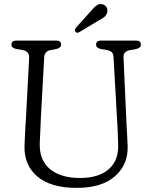

<svg xmlns="http://www.w3.org/2000/svg" viewBox="-20 -897 737 932"><path d="M550 -287 531 -620.5Q530 -637 522.2 -644Q514.5 -651 499.5 -654L470 -659Q446.5 -664 446.5 -680.5Q446.5 -700 469.5 -700H641Q664 -700 664 -680.5Q664 -664.5 640.5 -659L612 -654Q578 -647.5 579.5 -619L594.5 -287Q596 -263 597.2 -239.5Q598.5 -216 599.5 -190.5Q603.5 -100 539.2 -42.5Q475 15 352 15Q226 15 161 -40.5Q96 -96 99 -190Q99.5 -206 100.8 -230.2Q102 -254.5 103.2 -279.8Q104.5 -305 106 -323.5L121.5 -615.5Q123 -648 90 -654L59.5 -659Q35.5 -664 35.5 -680.5Q35.5 -700 59 -700H253.5Q276.5 -700 276.5 -680.5Q276.5 -664.5 253 -659L225.5 -654Q196 -648 194.5 -618.5L178.5 -326Q176.5 -288 175.5 -257.5Q174.5 -227 173 -200.5Q170.5 -119 223 -76Q275.5 -33 368 -33Q459.5 -33 508.2 -76Q557 -119 553.5 -197Q552.5 -228.5 551.8 -248.5Q551 -268.5 550 -287ZM420 -842Q436 -861.5 449.5 -871Q463 -880.5 479 -876Q492 -872 498 -860Q504 -848 500 -835.5Q496 -822 485.5 -813.8Q475 -805.5 458 -797L364 -740.5Q352.5 -734.5 346 -743Q342 -747.5 344 -753Q346 -758.5 349.5 -763.5Z"/></svg>

Font: Fraunces 72pt S100 Light
Style: Regular
Weight: 300
Version: Version 1.000; ttfautohint (v1.8.3)